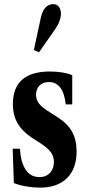

<svg xmlns="http://www.w3.org/2000/svg" viewBox="-20 -870 411 901"><path d="M167.5 10.5Q137 10.5 103 4.8Q69 -1 45 -11L39.5 -172H73.5Q77.5 -107.5 100.8 -73.2Q124 -39 165 -39Q196 -39 214.5 -58.8Q233 -78.5 233 -110.5Q233 -135.5 218.8 -155.2Q204.5 -175 170.5 -197.5L132 -222Q85 -253 62.8 -291Q40.5 -329 40.5 -381.5Q40.5 -534.5 215 -534.5Q245 -534.5 273.5 -529.8Q302 -525 319 -517V-380H288.5Q277 -485 209 -485Q182 -485 165.5 -468.5Q149 -452 149 -425.5Q149 -402 163.8 -383.2Q178.5 -364.5 215 -342.5L253 -318Q297.5 -289.5 318.5 -251.2Q339.5 -213 339.5 -159Q339.5 -79 294.5 -34.2Q249.5 10.5 167.5 10.5ZM163 -624.5 139 -635.5 171 -784.5Q185 -850.5 230.5 -850.5Q246.5 -850.5 256.2 -838Q266 -825.5 266 -805.5Q266 -790.5 259.5 -772Q253 -753.5 239.5 -734Z"/></svg>

Font: Libre Caslon Condensed
Style: Bold
Weight: 700
Designer: Pablo Impallari, Rodrigo Fuenzalida, Katja Schimmel, Ertekin Erdin
Foundry: Pablo Impallari, Rodrigo Fuenzalida
Version: Version 2.000; ttfautohint (v1.8.4.7-5d5b);gftools[0.9.33]